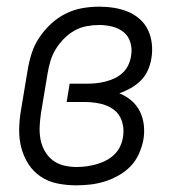

<svg xmlns="http://www.w3.org/2000/svg" viewBox="-20 -548 540 576"><path d="M209 8Q180 8 152.5 2.5Q125 -3 102.5 -18Q80 -33 65.5 -55.5Q51 -78 44 -104.5Q37 -131 37.5 -160Q38 -189 43 -218L63 -338Q67 -363 75 -388Q83 -413 98 -435.5Q113 -458 133 -476.5Q153 -495 177 -507Q201 -519 226.5 -523.5Q252 -528 277 -528Q300 -528 322 -524.5Q344 -521 363.5 -513Q383 -505 399 -491Q415 -477 424 -458Q433 -439 435.5 -416.5Q438 -394 434 -372Q431 -354 423.5 -337Q416 -320 402.5 -306.5Q389 -293 372 -283.5Q355 -274 338 -268Q358 -260 374 -246.5Q390 -233 399.5 -214Q409 -195 411.5 -172.5Q414 -150 410 -128Q406 -107 396.5 -86Q387 -65 371.5 -49Q356 -33 335.5 -21.5Q315 -10 294 -3.5Q273 3 251.5 5.5Q230 8 209 8ZM210 -47Q225 -47 239.5 -49Q254 -51 268.5 -55Q283 -59 297 -66Q311 -73 322.5 -84Q334 -95 340.5 -109Q347 -123 349 -137Q353 -161 346 -183.5Q339 -206 321.5 -219Q304 -232 281 -237Q258 -242 234 -242H180L189 -297H243Q257 -297 270 -298.5Q283 -300 297 -303.5Q311 -307 324.5 -313.5Q338 -320 348.5 -330Q359 -340 365 -353Q371 -366 373 -379Q377 -400 371.5 -419.5Q366 -439 351.5 -451Q337 -463 317.5 -468Q298 -473 278 -473Q259 -473 240 -469.5Q221 -466 204 -456.5Q187 -447 172.5 -432.5Q158 -418 147.5 -401Q137 -384 131.5 -365.5Q126 -347 123 -329L103 -209Q100 -189 99 -169Q98 -149 101.5 -130Q105 -111 114.5 -94.5Q124 -78 138.5 -67Q153 -56 171.5 -51.5Q190 -47 210 -47Z"/></svg>

Font: Iosevka Curly Slab Light
Style: Italic
Weight: 300
Italic angle: -9°
Monospace: yes
Designer: Belleve Invis
Foundry: Belleve Invis
Version: Version 22.1.2; ttfautohint (v1.8.4)